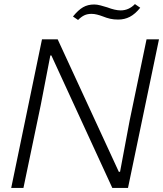

<svg xmlns="http://www.w3.org/2000/svg" viewBox="-20 -922 800 942"><path d="M186 -729H263L563 -79H569L616 -330L699 -729H760L608 0H531L232 -650H227L180 -407L95 0H35ZM483 -842Q470 -847 456 -850.5Q442 -854 429 -854Q409 -854 394 -847Q379 -840 363 -824L338 -841Q364 -873 387.5 -886.5Q411 -900 442 -900Q456 -900 473 -895.5Q490 -891 506 -886Q545 -871 572 -871Q612 -871 642 -902L668 -884Q643 -853 617 -839.5Q591 -826 560 -826Q538 -826 520.5 -830Q503 -834 483 -842Z"/></svg>

Font: Mona Sans Light
Style: Italic
Weight: 300
Italic angle: -11.7°
Designer: Deni Anggara
Foundry: GitHub
Version: Version 2.000